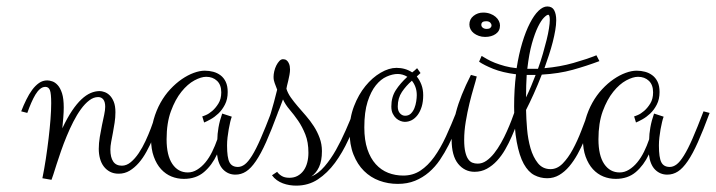

<svg xmlns="http://www.w3.org/2000/svg" viewBox="-20 -585 2227 597"><path d="M45.9 -238.8Q53.2 -257.8 61.8 -275.1Q70.3 -292.5 80.1 -305.7Q89.8 -318.8 101.3 -326.9Q112.8 -335 127 -335Q133.8 -335 142.6 -332Q151.4 -329.1 159.4 -320.3Q167.5 -311.5 172.9 -294.9Q178.2 -278.3 178.2 -251Q178.2 -236.8 176.8 -219.7Q175.3 -202.6 173.8 -186Q189 -218.3 203.9 -240.5Q218.8 -262.7 233.2 -276.1Q247.6 -289.6 261.7 -295.7Q275.9 -301.8 290 -301.8Q296.4 -301.8 304.9 -298.8Q313.5 -295.9 321 -288.6Q328.6 -281.2 333.7 -268.6Q338.9 -255.9 338.9 -235.8Q338.9 -219.7 336.4 -203.6Q334 -187.5 331.1 -172.4Q328.1 -157.2 325.7 -143.8Q323.2 -130.4 323.2 -120.1Q323.2 -95.7 332 -82.8Q340.8 -69.8 358.9 -69.8Q373.5 -69.8 386.7 -80.8Q399.9 -91.8 411.4 -108.9Q422.9 -126 432.4 -146.5Q441.9 -167 449 -185.8Q456.1 -204.6 460.9 -219Q465.8 -233.4 467.8 -238.8L486.8 -233.9Q480 -216.8 472.4 -196Q464.8 -175.3 455.6 -154.3Q446.3 -133.3 435.5 -113.5Q424.8 -93.8 411.6 -78.6Q398.4 -63.5 383.1 -54.2Q367.7 -44.9 349.1 -44.9Q333.5 -44.9 322 -51Q310.5 -57.1 302.7 -67.4Q294.9 -77.6 291 -91.8Q287.1 -106 287.1 -122.1Q287.1 -140.1 290.3 -159.2Q293.5 -178.2 297.1 -195.8Q300.8 -213.4 304 -228.3Q307.1 -243.2 307.1 -252.9Q307.1 -268.1 301.3 -275.6Q295.4 -283.2 285.2 -283.2Q271 -283.2 257.6 -272.9Q244.1 -262.7 231.7 -245.6Q219.2 -228.5 208 -206.5Q196.8 -184.6 187.3 -161.4Q177.7 -138.2 169.7 -115.2Q161.6 -92.3 155.8 -73.7Q149.9 -55.2 145.8 -42.2Q141.6 -29.3 140.1 -25.9L111.8 -30.8Q117.7 -59.6 122.6 -91.6Q127.4 -123.5 131.1 -154.5Q134.8 -185.5 137 -213.9Q139.2 -242.2 139.2 -264.2Q139.2 -293.9 135.3 -304.4Q131.3 -314.9 121.1 -314.9Q112.3 -314.9 104.5 -308.3Q96.7 -301.8 90.1 -290.8Q83.5 -279.8 77.1 -265.1Q70.8 -250.5 64.9 -233.9Z M843.8 -233.9Q823.7 -179.7 807.4 -143.1Q791 -106.4 775.6 -84Q760.3 -61.5 745.1 -51.8Q730 -42 711.9 -42Q689.9 -42 674.3 -57.4Q658.7 -72.8 654.8 -105Q639.2 -71.3 614.3 -50Q589.4 -28.8 551.8 -28.8Q531.7 -28.8 513.4 -36.1Q495.1 -43.5 481 -58.8Q466.8 -74.2 458.3 -97.7Q449.7 -121.1 449.7 -152.8Q449.7 -185.1 457.8 -213.4Q465.8 -241.7 479 -265.4Q492.2 -289.1 509.5 -307.6Q526.9 -326.2 545.4 -338.9Q564 -351.6 582.5 -358.4Q601.1 -365.2 616.7 -365.2Q630.4 -365.2 643.1 -361.8Q655.8 -358.4 665.8 -350.8Q675.8 -343.3 681.9 -330.6Q688 -317.9 688 -298.8Q688 -276.4 679.4 -259.8Q670.9 -243.2 658.9 -231.9Q647 -220.7 634.5 -213.9Q622.1 -207 614.7 -204.1L608.9 -223.1Q610.4 -223.1 619.9 -227.1Q629.4 -231 639.9 -240Q650.4 -249 659.2 -263.2Q668 -277.3 668 -297.9Q668 -321.3 654.8 -333.7Q641.6 -346.2 621.1 -346.2Q605.5 -346.2 584.5 -335Q563.5 -323.7 544.2 -299.8Q524.9 -275.9 511.5 -239.3Q498 -202.6 498 -151.9Q498 -101.6 515.9 -75.2Q533.7 -48.8 564 -48.8Q579.1 -48.8 593 -57.4Q606.9 -65.9 618.7 -80.1Q630.4 -94.2 639.6 -113Q648.9 -131.8 655.8 -151.9Q655.8 -167.5 659.4 -188.7Q663.1 -210 670.9 -231.9L700.7 -222.2Q698.2 -215.8 695.8 -205.6Q693.4 -195.3 691.2 -183.1Q689 -170.9 687.5 -158Q686 -145 686 -132.8Q686 -94.7 693.6 -80.3Q701.2 -65.9 719.7 -65.9Q730.5 -65.9 741 -73.7Q751.5 -81.5 763.7 -101.1Q775.9 -120.6 790.5 -154.1Q805.2 -187.5 824.7 -238.8Z M859.9 -275.9Q854.5 -261.7 849.4 -248Q844.2 -234.4 838.1 -220.7Q832 -207 823.7 -193.8Q815.4 -180.7 803.7 -167L799.8 -170.9Q812.5 -201.7 822.3 -233.9Q832 -266.1 841.8 -306.2Q839.4 -313 837.4 -317.9Q835.4 -322.8 834 -326.9Q832.5 -331.1 831.5 -335.7Q830.6 -340.3 830.6 -346.2Q830.6 -354 832.8 -363.5Q835 -373 839.1 -381.3Q843.3 -389.6 848.6 -395.3Q854 -400.9 859.9 -400.9Q866.7 -400.9 870.8 -397.7Q875 -394.5 877.4 -389.6Q879.9 -384.8 880.9 -379.4Q881.8 -374 881.8 -369.1Q881.8 -361.8 880.1 -352.3Q878.4 -342.8 876.2 -333.7Q874 -324.7 872.3 -317.9Q870.6 -311 870.6 -309.1Q874.5 -295.9 884 -282.2Q893.6 -268.6 905.8 -254.4Q918 -240.2 931.4 -224.9Q944.8 -209.5 955.8 -192.4Q966.8 -175.3 973.9 -156Q981 -136.7 981 -115.2Q981 -84.5 971.9 -65.4Q962.9 -46.4 947.8 -36.1Q969.7 -44.9 989 -67.4Q1008.3 -89.8 1024.7 -118.9Q1041 -147.9 1054.9 -179.7Q1068.8 -211.4 1079.6 -238.8L1098.6 -233.9Q1082 -191.4 1063.5 -150.9Q1044.9 -110.4 1021.5 -78.6Q998 -46.9 968.5 -27.3Q939 -7.8 900.9 -7.8Q890.6 -7.8 880.1 -9.5Q869.6 -11.2 859.6 -14.9Q849.6 -18.6 840.8 -24.9Q832 -31.2 825.7 -40L841.8 -50.8Q846.2 -43.9 855.5 -38.1Q864.7 -32.2 879.9 -32.2Q894.5 -32.2 905.5 -38.3Q916.5 -44.4 924.1 -54.9Q931.6 -65.4 935.3 -79.6Q939 -93.8 939 -109.9Q939 -143.1 929.4 -167Q919.9 -190.9 907 -209.7Q894 -228.5 880.6 -244.1Q867.2 -259.8 859.9 -275.9Z M1196.8 -253.9Q1196.8 -283.2 1210.7 -304.7Q1224.6 -326.2 1246.6 -346.2Q1239.7 -350.6 1231.9 -352.8Q1224.1 -355 1216.8 -355Q1200.7 -355 1182.4 -346.9Q1164.1 -338.9 1148.7 -319.8Q1133.3 -300.8 1123 -268.8Q1112.8 -236.8 1112.8 -189Q1112.8 -149.4 1122.3 -121.1Q1131.8 -92.8 1148.4 -74.5Q1165 -56.2 1187 -47.6Q1209 -39.1 1233.9 -39.1Q1263.7 -39.1 1287.1 -54.4Q1310.5 -69.8 1330.1 -96.9Q1349.6 -124 1366.5 -160.4Q1383.3 -196.8 1399.9 -238.8L1418.5 -233.9Q1408.7 -210 1398.2 -184.6Q1387.7 -159.2 1375.2 -134.5Q1362.8 -109.9 1347.9 -87.9Q1333 -65.9 1313.7 -49.3Q1294.4 -32.7 1270.5 -22.9Q1246.6 -13.2 1216.8 -13.2Q1186.5 -13.2 1159.4 -23.2Q1132.3 -33.2 1111.8 -53.5Q1091.3 -73.7 1079.1 -104.5Q1066.9 -135.3 1066.9 -176.8Q1066.9 -218.8 1080.8 -254.9Q1094.7 -291 1116.2 -317.4Q1137.7 -343.8 1163.6 -358.9Q1189.5 -374 1212.9 -374Q1240.2 -374 1261.7 -359.9Q1265.6 -362.8 1269.3 -366Q1272.9 -369.1 1276.9 -373L1287.6 -357.9Q1284.7 -355 1281.7 -352.5Q1278.8 -350.1 1275.9 -347.2Q1284.7 -336.4 1290.3 -321.8Q1295.9 -307.1 1295.9 -289.1Q1295.9 -269 1291.3 -253.7Q1286.6 -238.3 1278.6 -227.5Q1270.5 -216.8 1260.3 -211.4Q1250 -206.1 1238.8 -206.1Q1232.9 -206.1 1225.6 -208.7Q1218.3 -211.4 1211.9 -217Q1205.6 -222.7 1201.2 -231.7Q1196.8 -240.7 1196.8 -253.9ZM1275.9 -289.1Q1275.9 -303.2 1271.7 -314.5Q1267.6 -325.7 1260.7 -334Q1242.7 -318.4 1229.7 -299.1Q1216.8 -279.8 1216.8 -253.9Q1216.8 -240.2 1223.6 -232.7Q1230.5 -225.1 1239.7 -225.1Q1250.5 -225.1 1257.6 -231.9Q1264.6 -238.8 1268.6 -248.8Q1272.5 -258.8 1274.2 -269.8Q1275.9 -280.8 1275.9 -289.1Z M1455.6 -50.8Q1424.8 -50.8 1404.5 -75.7Q1384.3 -100.6 1384.3 -150.9Q1384.3 -184.1 1397.7 -235.6Q1411.1 -287.1 1444.3 -352.1L1462.4 -347.2Q1459.5 -334.5 1452.9 -312.5Q1446.3 -290.5 1439.7 -263.4Q1433.1 -236.3 1428.2 -206.8Q1423.3 -177.2 1423.3 -149.9Q1423.3 -127 1426.8 -112.5Q1430.2 -98.1 1435.8 -90.1Q1441.4 -82 1449 -79.1Q1456.5 -76.2 1465.3 -76.2Q1479.5 -76.2 1492.2 -85Q1504.9 -93.8 1516.4 -108.2Q1527.8 -122.6 1537.8 -140.4Q1547.9 -158.2 1555.9 -176.3Q1564 -194.3 1570.3 -210.7Q1576.7 -227.1 1580.6 -238.8L1599.6 -233.9Q1594.2 -219.2 1587.2 -200Q1580.1 -180.7 1571 -160.2Q1562 -139.6 1550.8 -120.1Q1539.6 -100.6 1525.4 -85.2Q1511.2 -69.8 1493.9 -60.3Q1476.6 -50.8 1455.6 -50.8ZM1534.7 -505.9Q1534.7 -488.8 1521.5 -479.5Q1508.3 -470.2 1488.3 -470.2Q1478 -470.2 1469 -473.4Q1460 -476.6 1453.4 -481.7Q1446.8 -486.8 1443.1 -493.9Q1439.5 -501 1439.5 -508.8Q1439.5 -525.4 1452.4 -535.6Q1465.3 -545.9 1482.4 -545.9Q1494.6 -545.9 1504.4 -542.2Q1514.2 -538.6 1521 -532.7Q1527.8 -526.9 1531.2 -519.8Q1534.7 -512.7 1534.7 -505.9ZM1508.3 -505.9Q1508.3 -510.7 1504.2 -514.9Q1500 -519 1491.7 -519Q1476.6 -519 1476.6 -507.8Q1476.6 -502.4 1481.2 -498.8Q1485.8 -495.1 1493.7 -495.1Q1501 -495.1 1504.6 -498.3Q1508.3 -501.5 1508.3 -505.9Z M1477.5 -411.1Q1484.9 -406.7 1495.1 -400.9Q1505.4 -395 1519 -389.6Q1532.7 -384.3 1549.6 -379.6Q1566.4 -375 1586.4 -373Q1593.3 -417 1604 -452.4Q1614.7 -487.8 1627.7 -512.9Q1640.6 -538.1 1654.5 -551.5Q1668.5 -564.9 1681.6 -564.9Q1696.8 -564.9 1703.1 -553.2Q1709.5 -541.5 1709.5 -522Q1709.5 -507.8 1706.5 -490.7Q1703.6 -473.6 1698.7 -454.3Q1693.8 -435.1 1687 -414.3Q1680.2 -393.6 1672.9 -373Q1721.7 -377.4 1762.9 -389.2Q1804.2 -400.9 1834.5 -413.1L1843.8 -395Q1803.7 -379.9 1760.7 -367.9Q1717.8 -356 1664.6 -353Q1652.3 -321.3 1639.4 -292.7Q1626.5 -264.2 1615.7 -243.2Q1616.2 -215.8 1618.9 -183.8Q1621.6 -151.9 1629.6 -124Q1637.7 -96.2 1652.6 -77.6Q1667.5 -59.1 1691.9 -59.1Q1712.4 -59.1 1729.5 -76.4Q1746.6 -93.8 1761 -120.4Q1775.4 -147 1787.6 -178.7Q1799.8 -210.4 1810.5 -238.8L1829.6 -233.9Q1822.8 -216.3 1814.9 -194.3Q1807.1 -172.4 1797.4 -149.7Q1787.6 -127 1775.9 -105.7Q1764.2 -84.5 1750 -67.6Q1735.8 -50.8 1718.8 -40.8Q1701.7 -30.8 1681.6 -30.8Q1660.2 -30.8 1641.4 -40.5Q1622.6 -50.3 1608.6 -75.4Q1594.7 -100.6 1586.7 -143.8Q1578.6 -187 1578.6 -253.9Q1578.6 -307.6 1584.5 -354Q1542.5 -359.4 1513.9 -370.8Q1485.4 -382.3 1469.7 -393.1ZM1684.6 -539.1Q1680.2 -539.1 1671.4 -530.3Q1662.6 -521.5 1652.8 -501.7Q1643.1 -481.9 1634 -450Q1625 -418 1619.6 -371.1H1628.9H1652.8Q1661.6 -395.5 1668.2 -418.5Q1674.8 -441.4 1679.7 -461.2Q1684.6 -481 1687 -496.8Q1689.5 -512.7 1689.5 -522.9Q1689.5 -539.1 1684.6 -539.1ZM1615.7 -282.2Q1624 -299.3 1631.3 -316.7Q1638.7 -334 1645.5 -352.1H1627.4H1617.7Q1616.7 -336.4 1616.2 -319.1Q1615.7 -301.8 1615.7 -283.2Z M2186.5 -233.9Q2166.5 -179.7 2150.1 -143.1Q2133.8 -106.4 2118.4 -84Q2103 -61.5 2087.9 -51.8Q2072.8 -42 2054.7 -42Q2032.7 -42 2017.1 -57.4Q2001.5 -72.8 1997.6 -105Q1981.9 -71.3 1957 -50Q1932.1 -28.8 1894.5 -28.8Q1874.5 -28.8 1856.2 -36.1Q1837.9 -43.5 1823.7 -58.8Q1809.6 -74.2 1801 -97.7Q1792.5 -121.1 1792.5 -152.8Q1792.5 -185.1 1800.5 -213.4Q1808.6 -241.7 1821.8 -265.4Q1835 -289.1 1852.3 -307.6Q1869.6 -326.2 1888.2 -338.9Q1906.7 -351.6 1925.3 -358.4Q1943.8 -365.2 1959.5 -365.2Q1973.1 -365.2 1985.8 -361.8Q1998.5 -358.4 2008.5 -350.8Q2018.6 -343.3 2024.7 -330.6Q2030.8 -317.9 2030.8 -298.8Q2030.8 -276.4 2022.2 -259.8Q2013.7 -243.2 2001.7 -231.9Q1989.7 -220.7 1977.3 -213.9Q1964.8 -207 1957.5 -204.1L1951.7 -223.1Q1953.1 -223.1 1962.6 -227.1Q1972.2 -231 1982.7 -240Q1993.2 -249 2002 -263.2Q2010.7 -277.3 2010.7 -297.9Q2010.7 -321.3 1997.6 -333.7Q1984.4 -346.2 1963.9 -346.2Q1948.2 -346.2 1927.2 -335Q1906.2 -323.7 1887 -299.8Q1867.7 -275.9 1854.2 -239.3Q1840.8 -202.6 1840.8 -151.9Q1840.8 -101.6 1858.6 -75.2Q1876.5 -48.8 1906.7 -48.8Q1921.9 -48.8 1935.8 -57.4Q1949.7 -65.9 1961.4 -80.1Q1973.1 -94.2 1982.4 -113Q1991.7 -131.8 1998.5 -151.9Q1998.5 -167.5 2002.2 -188.7Q2005.9 -210 2013.7 -231.9L2043.5 -222.2Q2041 -215.8 2038.6 -205.6Q2036.1 -195.3 2033.9 -183.1Q2031.7 -170.9 2030.3 -158Q2028.8 -145 2028.8 -132.8Q2028.8 -94.7 2036.4 -80.3Q2043.9 -65.9 2062.5 -65.9Q2073.2 -65.9 2083.7 -73.7Q2094.2 -81.5 2106.4 -101.1Q2118.7 -120.6 2133.3 -154.1Q2147.9 -187.5 2167.5 -238.8Z"/></svg>

Font: Clicker Script
Style: Regular
Weight: 400
Designer: Astigmatic (AOETI)
Foundry: Astigmatic (AOETI)
Version: Version 1.000